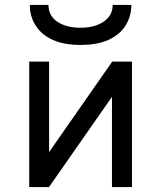

<svg xmlns="http://www.w3.org/2000/svg" viewBox="-20 -762 656 782"><path d="M99 0V-511H180V-142.5L437 -511H517.5V0H436V-367.5L179.5 0ZM308 -579Q243 -579 199.2 -597.8Q155.5 -616.5 131.8 -648.5Q108 -680.5 102.5 -719.5Q102 -725 101.8 -730.8Q101.5 -736.5 101.5 -742H177.5Q177.5 -736.5 178 -730.8Q178.5 -725 180 -719.5Q188.5 -686.5 223 -667.8Q257.5 -649 308 -649Q366 -649 402.5 -674Q439 -699 439 -742H515Q515 -697.5 492.8 -660.2Q470.5 -623 424.8 -601Q379 -579 308 -579Z"/></svg>

Font: Overpass Mono
Style: Regular
Weight: 400
Designer: Delve Withrington, Dave Bailey
Foundry: Delve Fonts LLC
Version: Version 4.000